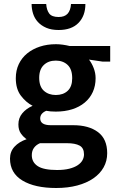

<svg xmlns="http://www.w3.org/2000/svg" viewBox="-20 -705 601 960"><path d="M59 -314Q59 -353 74 -384.5Q89 -416 116 -438Q143 -460 179.5 -472Q216 -484 260 -484Q276 -484 294 -481.5Q312 -479 328 -475H531V-397H493L425 -407Q439 -389 448.5 -364.5Q458 -340 458 -314Q458 -276 444 -245Q430 -214 403.5 -192Q377 -170 340.5 -158.5Q304 -147 259 -147Q231 -147 211 -151Q181 -138 181 -113Q181 -79 234 -79H346Q424 -79 470 -44.5Q516 -10 516 61Q516 100 498 132Q480 164 446.5 187Q413 210 366 222.5Q319 235 261 235Q154 235 92 197.5Q30 160 30 88Q30 53 52.5 28.5Q75 4 113 -9Q97 -20 84.5 -37.5Q72 -55 72 -83Q72 -115 91.5 -138.5Q111 -162 143 -176Q110 -193 84.5 -226.5Q59 -260 59 -314ZM180 11Q161 19 150 34Q139 49 139 71Q139 106 168.5 125.5Q198 145 265 145Q301 145 326.5 138.5Q352 132 368.5 121Q385 110 392.5 96Q400 82 400 67Q400 35 378 23Q356 11 315 11ZM341 -314Q341 -359 318 -380.5Q295 -402 259 -402Q222 -402 199 -380Q176 -358 176 -316Q176 -272 199.5 -251Q223 -230 259 -230Q296 -230 318.5 -251Q341 -272 341 -314ZM211 -685Q213 -655 226 -637.5Q239 -620 273 -620Q303 -620 318 -636.5Q333 -653 335 -685H407Q407 -626 372.5 -590.5Q338 -555 273 -555Q237 -555 211.5 -566Q186 -577 169.5 -595Q153 -613 145.5 -636.5Q138 -660 138 -685Z"/></svg>

Font: Mukta Vaani SemiBold
Style: Regular
Weight: 600
Designer: Noopur Datye, Girish Dalvi, Yashodeep Gholap, Pallavi Karambelkar
Foundry: Ek Type
Version: Version 2.538;PS 1.000;hotconv 16.6.51;makeotf.lib2.5.65220;